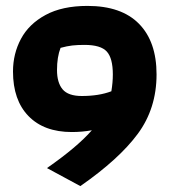

<svg xmlns="http://www.w3.org/2000/svg" viewBox="-20 -630 594 650"><path d="M139 -61Q241 -132 291 -189Q258 -183 223 -183Q129 -183 76.5 -237Q24 -291 24 -388Q24 -448 51 -498.5Q78 -549 134.5 -579.5Q191 -610 276 -610Q391 -610 450.5 -549.5Q510 -489 510 -378Q510 -263 446.5 -177Q383 -91 252 0ZM357 -321Q362 -351 362 -378Q362 -433 341.5 -455.5Q321 -478 266 -478Q242 -478 224.5 -476Q207 -474 185 -468Q173 -437 173 -393Q173 -350 192 -327.5Q211 -305 257 -305Q315 -305 357 -321Z"/></svg>

Font: Athiti
Style: Bold
Weight: 700
Designer: CadsonDemak Team
Foundry: CadsonDemak
Version: Version 1.033